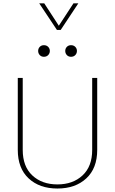

<svg xmlns="http://www.w3.org/2000/svg" viewBox="-20 -1112 682 1138"><path d="M212.4 -1092.3H242.2L328.6 -959.5L415.5 -1092.3H444.3L339.8 -934.6H317.4ZM206.1 -810.1Q206.1 -824.2 215.6 -834.2Q225.1 -844.2 240.2 -844.2Q255.9 -844.2 265.6 -834.2Q275.4 -824.2 275.4 -810.1Q275.4 -795.9 265.6 -785.6Q255.9 -775.4 240.2 -775.4Q225.1 -775.4 215.6 -785.6Q206.1 -795.9 206.1 -810.1ZM366.7 -810.1Q366.7 -824.2 376.2 -834.2Q385.7 -844.2 400.9 -844.2Q416.5 -844.2 426.3 -834.2Q436 -824.2 436 -810.1Q436 -795.9 426.3 -785.6Q416.5 -775.4 400.9 -775.4Q385.7 -775.4 376.2 -785.6Q366.7 -795.9 366.7 -810.1ZM526.4 -649.9H556.2V-223.6Q556.2 -114.7 491.5 -54.7Q426.8 5.4 320.3 5.4Q213.9 5.4 149.7 -54.7Q85.4 -114.7 85.4 -223.6V-649.9H114.7V-223.6Q114.7 -125.5 171.6 -72.3Q228.5 -19 320.3 -19Q412.1 -19 469.2 -72.3Q526.4 -125.5 526.4 -223.6Z"/></svg>

Font: Estedad-FD Thin
Style: Regular
Weight: 100
Designer: Amin Abedi
Version: Version 7.3